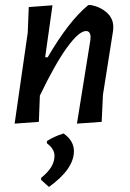

<svg xmlns="http://www.w3.org/2000/svg" viewBox="-20 -486 517 761"><path d="M38 4 90 -357 94 -458 188 -465 159 -259H169Q253 -403 330 -466H341Q380 -458 405 -434.5Q430 -411 429 -376L428 -363L388 -110L383 -3L285 4L338 -326L339 -337Q339 -363 321 -363Q293 -363 245.5 -297.5Q198 -232 138 -107L134 -3ZM232 43Q273 72 273 113Q273 184 174 255L143 227V219Q196 177 196 132Q196 104 166 82V73Q196 54 232 43Z"/></svg>

Font: Alegreya Sans SC Medium
Style: Italic
Weight: 500
Italic angle: -7°
Designer: Juan Pablo del Peral
Foundry: Huerta Tipografica
Version: Version 2.007